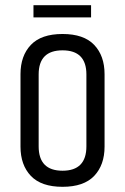

<svg xmlns="http://www.w3.org/2000/svg" viewBox="-20 -710 482 740"><path d="M313 -423Q313 -516 221 -516Q129 -516 129 -423V-146Q129 -52 221 -52Q313 -52 313 -146ZM59 -424Q59 -495 99 -537Q139 -579 221 -579Q303 -579 343 -537Q383 -495 383 -424V-145Q383 -74 343 -32Q303 10 221 10Q139 10 99 -32Q59 -74 59 -145ZM109 -690H331V-643H109Z"/></svg>

Font: Khand
Style: Regular
Weight: 400
Designer: Devanagari: Sanchit Sawaria, Jyotish Sonowal; Latin: Satya Rajpurohit
Foundry: Indian Type Foundry
Version: Version 1.100;PS 1.0;hotconv 1.0.78;makeotf.lib2.5.61930; tt